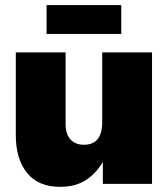

<svg xmlns="http://www.w3.org/2000/svg" viewBox="-20 -721 658 753"><path d="M215.8 11.7Q129.9 11.7 85.9 -43Q42 -97.7 42 -190.4V-515.6H237.3V-234.4Q237.3 -195.8 256.1 -174.6Q274.9 -153.3 309.1 -153.3Q380.9 -153.3 380.9 -242.2V-515.6H576.2V0H383.3V-85.9Q357.4 -41.5 316.9 -14.9Q276.4 11.7 215.8 11.7ZM455.6 -701.2V-587.9H162.6V-701.2Z"/></svg>

Font: Inter Display Black
Style: Regular
Weight: 900
Designer: Rasmus Andersson
Foundry: rsms
Version: Version 4.000;git-a52131595